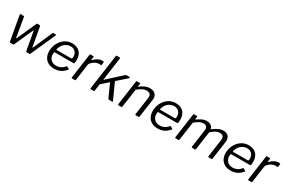

<svg xmlns="http://www.w3.org/2000/svg" viewBox="144 -2062 5082 3391"><g transform="rotate(30 2685.5 -366.0)"><path d="M750 -530C742 -530 736 -527 733 -522L563 -133C560 -124 557 -120 554 -120C553 -120 551 -123 550 -128L480 -517C480 -524 474 -530 466 -530H419C411 -530 409 -529 406 -522L232 -133C229 -124 225 -120 222 -120C221 -120 219 -123 218 -128L152 -517C152 -524 145 -530 137 -530H78C71 -530 67 -527 67 -520V-517L156 -15C156 -6 164 0 175 0H226C238 0 240 -2 244 -11L411 -385C413 -392 416 -396 419 -396C421 -396 422 -394 423 -389L490 -15C490 -6 498 0 510 0H558C569 0 572 -2 576 -11L801 -513C801 -514 802 -516 802 -517C802 -522 798 -530 790 -530Z M1061 10C1160 10 1232 -22 1297 -101C1299 -104 1300 -106 1300 -108C1300 -112 1297 -115 1293 -118L1255 -139C1252 -141 1250 -142 1247 -142C1244 -142 1242 -141 1239 -138C1195 -82 1139 -54 1070 -54C1027 -54 991 -68 964 -95C936 -122 922 -157 922 -202C922 -235 925 -247 936 -247H1315C1327 -247 1334 -253 1336 -264C1339 -282 1340 -301 1340 -322C1340 -459 1261 -540 1130 -540C1072 -540 1021 -525 977 -494C889 -433 839 -326 839 -215C839 -80 927 10 1061 10ZM936 -300C948 -392 1024 -480 1129 -480C1210 -480 1261 -425 1261 -345C1261 -310 1254 -300 1239 -300Z M1487 0C1498 0 1502 -3 1503 -12L1549 -343C1552 -362 1562 -380 1581 -399C1617 -436 1672 -462 1712 -462C1723 -462 1738 -461 1757 -460C1757 -460 1758 -460 1758 -460C1761 -460 1763 -463 1764 -468L1772 -527C1772 -527 1772 -527 1772 -528C1772 -536 1760 -540 1735 -540C1682 -540 1627 -512 1571 -455C1568 -452 1566 -451 1564 -451C1562 -451 1561 -452 1561 -455V-459L1570 -516C1570 -517 1570 -517 1570 -518C1570 -526 1566 -530 1559 -530H1500C1493 -530 1491 -528 1490 -520L1419 -16C1419 -15 1419 -14 1419 -13C1419 -6 1424 0 1433 0Z M2114 -331C2114 -332 2114 -334 2114 -335C2114 -338 2114 -341 2121 -348L2303 -509C2307 -513 2309 -517 2309 -521C2309 -527 2305 -530 2296 -530H2235C2227 -530 2221 -527 2213 -520L1930 -262C1924 -257 1921 -255 1921 -255V-256L1986 -727C1986 -729 1987 -731 1987 -732C1987 -739 1983 -742 1977 -742H1914C1906 -742 1906 -742 1903 -731L1802 -17C1802 -16 1802 -15 1802 -14C1802 -5 1807 0 1818 0H1869C1882 0 1885 -2 1886 -14L1904 -144C1905 -151 1909 -157 1916 -164L2038 -272C2041 -275 2044 -277 2045 -277C2046 -277 2048 -275 2049 -272L2165 -14C2168 -5 2174 0 2181 0H2251C2257 0 2260 -2 2260 -6C2260 -9 2259 -12 2258 -14Z M2434 0C2445 0 2449 -3 2450 -12L2504 -391C2543 -421 2576 -442 2601 -455C2626 -468 2653 -474 2682 -474C2741 -474 2770 -448 2770 -396C2770 -390 2769 -382 2768 -371L2718 -16C2718 -14 2717 -12 2717 -11C2717 -4 2721 0 2728 0H2786C2797 0 2800 -2 2801 -13L2854 -387C2855 -399 2856 -408 2856 -413C2856 -490 2804 -540 2712 -540C2645 -540 2586 -512 2518 -459C2515 -456 2513 -455 2512 -455C2511 -455 2510 -456 2510 -458V-462L2518 -519C2518 -521 2519 -522 2519 -523C2519 -528 2516 -530 2510 -530H2447C2440 -530 2438 -528 2437 -520L2366 -16C2366 -15 2366 -13 2366 -12C2366 -4 2369 0 2377 0Z M3173 10C3272 10 3344 -22 3409 -101C3411 -104 3412 -106 3412 -108C3412 -112 3409 -115 3405 -118L3367 -139C3364 -141 3362 -142 3359 -142C3356 -142 3354 -141 3351 -138C3307 -82 3251 -54 3182 -54C3139 -54 3103 -68 3076 -95C3048 -122 3034 -157 3034 -202C3034 -235 3037 -247 3048 -247H3427C3439 -247 3446 -253 3448 -264C3451 -282 3452 -301 3452 -322C3452 -459 3373 -540 3242 -540C3184 -540 3133 -525 3089 -494C3001 -433 2951 -326 2951 -215C2951 -80 3039 10 3173 10ZM3048 -300C3060 -392 3136 -480 3241 -480C3322 -480 3373 -425 3373 -345C3373 -310 3366 -300 3351 -300Z M3599 0C3610 0 3614 -3 3615 -12L3669 -391C3707 -421 3738 -442 3763 -455C3787 -468 3813 -474 3840 -474C3893 -474 3920 -449 3920 -398C3920 -393 3919 -384 3918 -372L3868 -16C3868 -15 3868 -14 3868 -13C3868 -6 3873 0 3881 0H3937C3946 0 3950 -4 3951 -13L4002 -374C4003 -386 4010 -393 4023 -404C4072 -444 4121 -474 4176 -474C4230 -474 4257 -449 4257 -398C4257 -393 4256 -383 4255 -370L4205 -16C4205 -15 4205 -14 4205 -13C4205 -6 4208 0 4217 0H4274C4283 0 4287 -2 4288 -13L4341 -385C4342 -398 4343 -408 4343 -414C4343 -491 4294 -540 4207 -540C4147 -540 4096 -515 4016 -458C4009 -452 4004 -449 4001 -449C4000 -449 3999 -450 3999 -451C3990 -502 3945 -540 3869 -540C3838 -540 3810 -534 3783 -522C3756 -509 3722 -489 3682 -462C3680 -461 3679 -460 3678 -460C3677 -460 3676 -461 3676 -464C3676 -465 3676 -466 3676 -467L3683 -518C3683 -519 3683 -520 3683 -521C3683 -527 3680 -530 3674 -530H3612C3605 -530 3603 -528 3602 -520L3531 -16C3531 -15 3531 -14 3531 -13C3531 -4 3536 0 3545 0Z M4660 10C4759 10 4831 -22 4896 -101C4898 -104 4899 -106 4899 -108C4899 -112 4896 -115 4892 -118L4854 -139C4851 -141 4849 -142 4846 -142C4843 -142 4841 -141 4838 -138C4794 -82 4738 -54 4669 -54C4626 -54 4590 -68 4563 -95C4535 -122 4521 -157 4521 -202C4521 -235 4524 -247 4535 -247H4914C4926 -247 4933 -253 4935 -264C4938 -282 4939 -301 4939 -322C4939 -459 4860 -540 4729 -540C4671 -540 4620 -525 4576 -494C4488 -433 4438 -326 4438 -215C4438 -80 4526 10 4660 10ZM4535 -300C4547 -392 4623 -480 4728 -480C4809 -480 4860 -425 4860 -345C4860 -310 4853 -300 4838 -300Z M5086 0C5097 0 5101 -3 5102 -12L5148 -343C5151 -362 5161 -380 5180 -399C5216 -436 5271 -462 5311 -462C5322 -462 5337 -461 5356 -460C5356 -460 5357 -460 5357 -460C5360 -460 5362 -463 5363 -468L5371 -527C5371 -527 5371 -527 5371 -528C5371 -536 5359 -540 5334 -540C5281 -540 5226 -512 5170 -455C5167 -452 5165 -451 5163 -451C5161 -451 5160 -452 5160 -455V-459L5169 -516C5169 -517 5169 -517 5169 -518C5169 -526 5165 -530 5158 -530H5099C5092 -530 5090 -528 5089 -520L5018 -16C5018 -15 5018 -14 5018 -13C5018 -6 5023 0 5032 0Z"/></g></svg>

Font: Libre Franklin
Style: Italic
Weight: 400
Italic angle: -8°
Designer: Pablo Impallari, Rodrigo Fuenzalida
Foundry: Impallari Type
Version: Version 1.002; ttfautohint (v1.5)